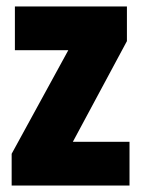

<svg xmlns="http://www.w3.org/2000/svg" viewBox="-20 -573 437 593"><path d="M380 0V-135H205L372 -446V-553H26V-418H191L16 -98V0Z"/></svg>

Font: Noto Sans Hebrew ExtraCondensed Black
Style: Regular
Weight: 900
Width: 2
Designer: Monotype Design Team
Foundry: Monotype Imaging Inc.
Version: Version 2.004